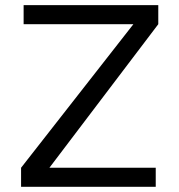

<svg xmlns="http://www.w3.org/2000/svg" viewBox="-20 -718 689 738"><path d="M588.4 -698.2V-625L169.9 -73.2H578.6V0H61V-73.2L492.7 -625H70.8V-698.2Z"/></svg>

Font: Voltera
Style: Regular
Weight: 400
Designer: Bernd Montag
Version: Version 1.301